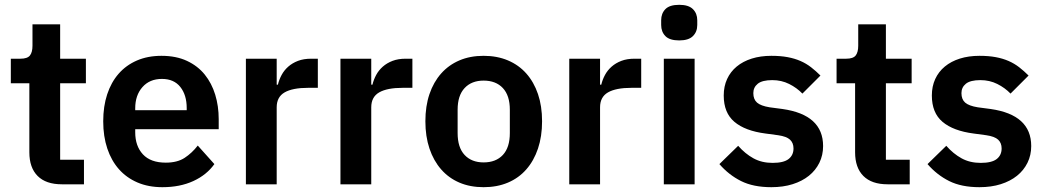

<svg xmlns="http://www.w3.org/2000/svg" viewBox="-20 -766 4345 798"><path d="M237 0Q171 0 136.5 -34.5Q102 -69 102 -133V-420H25V-522H65Q94 -522 104.5 -535.5Q115 -549 115 -576V-665H230V-522H337V-420H230V-102H329V0Z M655 12Q597 12 551.5 -7.5Q506 -27 474.5 -62.5Q443 -98 426 -148.5Q409 -199 409 -262Q409 -324 425.5 -374Q442 -424 473 -459.5Q504 -495 549 -514.5Q594 -534 651 -534Q712 -534 757 -513Q802 -492 831 -456Q860 -420 874.5 -372.5Q889 -325 889 -271V-229H542V-216Q542 -159 574 -124.5Q606 -90 669 -90Q717 -90 747.5 -110Q778 -130 802 -161L871 -84Q839 -39 783.5 -13.5Q728 12 655 12ZM653 -438Q602 -438 572 -404Q542 -370 542 -316V-308H756V-317Q756 -371 729.5 -404.5Q703 -438 653 -438Z M1002 0V-522H1130V-414H1135Q1140 -435 1150.5 -454.5Q1161 -474 1178 -489Q1195 -504 1218.5 -513Q1242 -522 1273 -522H1301V-401H1261Q1196 -401 1163 -382Q1130 -363 1130 -320V0Z M1395 0V-522H1523V-414H1528Q1533 -435 1543.5 -454.5Q1554 -474 1571 -489Q1588 -504 1611.5 -513Q1635 -522 1666 -522H1694V-401H1654Q1589 -401 1556 -382Q1523 -363 1523 -320V0Z M1990 12Q1934 12 1889.5 -7Q1845 -26 1813.5 -62Q1782 -98 1765 -148.5Q1748 -199 1748 -262Q1748 -325 1765 -375Q1782 -425 1813.5 -460.5Q1845 -496 1889.5 -515Q1934 -534 1990 -534Q2046 -534 2091 -515Q2136 -496 2167.5 -460.5Q2199 -425 2216 -375Q2233 -325 2233 -262Q2233 -199 2216 -148.5Q2199 -98 2167.5 -62Q2136 -26 2091 -7Q2046 12 1990 12ZM1990 -91Q2041 -91 2070 -122Q2099 -153 2099 -213V-310Q2099 -369 2070 -400Q2041 -431 1990 -431Q1940 -431 1911 -400Q1882 -369 1882 -310V-213Q1882 -153 1911 -122Q1940 -91 1990 -91Z M2346 0V-522H2474V-414H2479Q2484 -435 2494.5 -454.5Q2505 -474 2522 -489Q2539 -504 2562.5 -513Q2586 -522 2617 -522H2645V-401H2605Q2540 -401 2507 -382Q2474 -363 2474 -320V0Z M2803 -598Q2763 -598 2745.5 -616Q2728 -634 2728 -662V-682Q2728 -710 2745.5 -728Q2763 -746 2803 -746Q2842 -746 2860 -728Q2878 -710 2878 -682V-662Q2878 -634 2860 -616Q2842 -598 2803 -598ZM2739 -522H2867V0H2739Z M3186 12Q3111 12 3060 -13.5Q3009 -39 2970 -84L3048 -160Q3077 -127 3111.5 -108Q3146 -89 3191 -89Q3237 -89 3257.5 -105Q3278 -121 3278 -149Q3278 -172 3263.5 -185.5Q3249 -199 3214 -204L3162 -211Q3077 -222 3032.5 -259.5Q2988 -297 2988 -369Q2988 -407 3002 -437.5Q3016 -468 3042 -489.5Q3068 -511 3104.5 -522.5Q3141 -534 3186 -534Q3224 -534 3253.5 -528.5Q3283 -523 3307 -512.5Q3331 -502 3351 -486.5Q3371 -471 3390 -452L3315 -377Q3292 -401 3260 -417Q3228 -433 3190 -433Q3148 -433 3129.5 -418Q3111 -403 3111 -379Q3111 -353 3126.5 -339.5Q3142 -326 3179 -320L3232 -313Q3401 -289 3401 -159Q3401 -121 3385.5 -89.5Q3370 -58 3342 -35.5Q3314 -13 3274.5 -0.5Q3235 12 3186 12Z M3669 0Q3603 0 3568.5 -34.5Q3534 -69 3534 -133V-420H3457V-522H3497Q3526 -522 3536.5 -535.5Q3547 -549 3547 -576V-665H3662V-522H3769V-420H3662V-102H3761V0Z M4051 12Q3976 12 3925 -13.5Q3874 -39 3835 -84L3913 -160Q3942 -127 3976.5 -108Q4011 -89 4056 -89Q4102 -89 4122.5 -105Q4143 -121 4143 -149Q4143 -172 4128.5 -185.5Q4114 -199 4079 -204L4027 -211Q3942 -222 3897.5 -259.5Q3853 -297 3853 -369Q3853 -407 3867 -437.5Q3881 -468 3907 -489.5Q3933 -511 3969.5 -522.5Q4006 -534 4051 -534Q4089 -534 4118.5 -528.5Q4148 -523 4172 -512.5Q4196 -502 4216 -486.5Q4236 -471 4255 -452L4180 -377Q4157 -401 4125 -417Q4093 -433 4055 -433Q4013 -433 3994.5 -418Q3976 -403 3976 -379Q3976 -353 3991.5 -339.5Q4007 -326 4044 -320L4097 -313Q4266 -289 4266 -159Q4266 -121 4250.5 -89.5Q4235 -58 4207 -35.5Q4179 -13 4139.5 -0.5Q4100 12 4051 12Z"/></svg>

Font: IBM Plex Sans Hebrew SemiBold
Style: Regular
Weight: 600
Designer: Mike Abbink, Paul van der Laan, Pieter van Rosmalen, Yanek Iontef
Foundry: Bold Monday
Version: Version 1.2